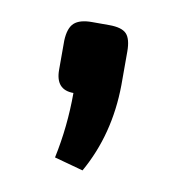

<svg xmlns="http://www.w3.org/2000/svg" viewBox="-45 -179 329 360"><g transform="rotate(10 119.0 1.5)"><path d="M103 -137H136Q160 -137 169 -127.5Q178 -118 178 -94V-30Q177 64 134 140L79 125Q92 64 92 0Q58 0 58 -38V-94Q59 -118 69.5 -127.5Q80 -137 103 -137Z"/></g></svg>

Font: Exo 2.0 Semi Bold
Style: Regular
Weight: 600
Designer: Natanael Gama
Version: Version 1.001;PS 001.001;hotconv 1.0.70;makeotf.lib2.5.58329